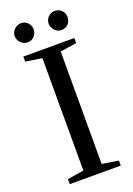

<svg xmlns="http://www.w3.org/2000/svg" viewBox="-154 -868 641 926"><g transform="rotate(-20 166.5 -405.0)"><path d="M213.9 -39.1 297.9 -25.9V0H36.1V-25.9L120.1 -39.1V-616.2L36.1 -628.9V-654.8H297.9V-628.9L213.9 -616.2ZM301.8 -761.2Q301.8 -740.7 288.1 -726.3Q274.4 -711.9 253.9 -711.9Q233.4 -711.9 219.2 -727.1Q205.1 -742.2 205.1 -761.2Q205.1 -781.7 219.2 -795.9Q233.4 -810.1 253.9 -810.1Q274.4 -810.1 288.1 -795.9Q301.8 -781.7 301.8 -761.2ZM127.9 -761.2Q127.9 -740.7 114.3 -726.3Q100.6 -711.9 80.1 -711.9Q60.1 -711.9 45.4 -726.6Q30.8 -741.2 30.8 -761.2Q30.8 -781.7 45.9 -795.9Q61 -810.1 80.1 -810.1Q100.6 -810.1 114.3 -795.9Q127.9 -781.7 127.9 -761.2Z"/></g></svg>

Font: Liberation Serif
Style: Regular
Weight: 400
Designer: Steve Matteson
Foundry: Ascender Corporation
Version: Version 2.1.5